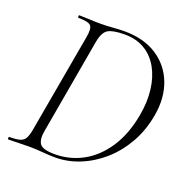

<svg xmlns="http://www.w3.org/2000/svg" viewBox="-115 -737 837 851"><g transform="rotate(20 303.0 -311.5)"><path d="M232 4Q208 4 173.5 1Q139 -2 110 -2Q80 -2 55.5 -1Q31 0 11 0Q8 0 8 -6Q8 -12 11 -12Q43 -12 60.5 -17Q78 -22 86 -37Q94 -52 99 -81L181 -544Q189 -587 177.5 -600Q166 -613 118 -613Q116 -613 116 -619Q116 -625 118 -625Q138 -625 164 -623.5Q190 -622 219 -622Q246 -622 277.5 -624.5Q309 -627 331 -627Q422 -627 484 -587Q546 -547 572.5 -478Q599 -409 584 -323Q571 -248 536.5 -187.5Q502 -127 453.5 -84.5Q405 -42 348 -19Q291 4 232 4ZM226 -9Q297 -9 358 -42.5Q419 -76 462 -141.5Q505 -207 522 -301Q534 -367 527 -423.5Q520 -480 496 -523Q472 -566 432 -590Q392 -614 337 -614Q285 -614 261 -601.5Q237 -589 228 -542L149 -92Q141 -49 155 -29Q169 -9 226 -9Z"/></g></svg>

Font: Cormorant Garamond Light Light
Style: Italic
Weight: 300
Italic angle: -10°
Version: Version 4.001